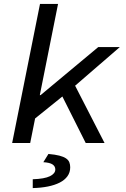

<svg xmlns="http://www.w3.org/2000/svg" viewBox="-20 -729 640 979"><path d="M42 0 184 -709H276L183 -244H187L481 -489H591L363 -292L513 0H417L298 -237L159 -125L134 0ZM147 230V185Q207 183 234.5 169.5Q262 156 262 135Q262 119 248 109.5Q234 100 201 98L227 56Q261 59 282.5 64.5Q304 70 316.5 78.5Q329 87 333.5 98.5Q338 110 338 124Q338 150 324 169.5Q310 189 284.5 202Q259 215 224 222Q189 229 147 230Z"/></svg>

Font: Source Code Pro Medium
Style: Italic
Weight: 500
Italic angle: -11°
Monospace: yes
Designer: Paul D. Hunt, Teo Tuominen
Foundry: Adobe Systems Incorporated
Version: Version 1.050;PS 1.000;hotconv 16.6.51;makeotf.lib2.5.65220